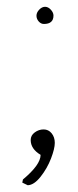

<svg xmlns="http://www.w3.org/2000/svg" viewBox="-20 -547 231 568"><path d="M138.2 -501Q138.2 -476.1 109.9 -476.1Q101.1 -476.1 94.5 -483.6Q87.9 -491.2 87.9 -500.5Q87.9 -509.8 95.9 -518.3Q104 -526.9 113.3 -526.9Q122.6 -526.9 130.4 -518.3Q138.2 -509.8 138.2 -501ZM100.1 -88.9Q70.8 -106.4 70.8 -132.8Q70.8 -146.5 82.8 -155.3Q94.7 -164.1 109.1 -164.1Q123.5 -164.1 132.8 -152.6Q142.1 -141.1 142.1 -124.3Q142.1 -107.4 130.9 -78.1Q119.6 -48.8 100.1 -24.2Q80.6 0.5 62 1L45.9 -6.8L47.9 -16.1Q100.1 -59.6 100.1 -88.9Z"/></svg>

Font: Amatic SC
Style: Regular
Weight: 400
Version: Version 1.004